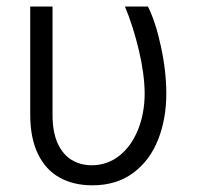

<svg xmlns="http://www.w3.org/2000/svg" viewBox="-20 -550 594 580"><path d="M138.7 -530.3V-203.1Q138.7 -150.9 154.3 -116.9Q169.9 -83 196.5 -66.9Q223.1 -50.8 256.8 -50.8Q303.7 -50.8 340.1 -79.3Q376.5 -107.9 396.7 -157.7Q417 -207.5 417 -268.6Q416.5 -326.7 399.4 -398.7Q382.3 -470.7 357.4 -530.3H426.8Q449.7 -485.4 466.1 -409.9Q482.4 -334.5 482.4 -267.6Q482.4 -190.9 457.5 -127.9Q432.6 -64.9 382.3 -27.6Q332 9.8 258.8 9.8Q202.1 9.8 159.9 -13.7Q117.7 -37.1 94.5 -85.2Q71.3 -133.3 71.3 -204.1V-530.3Z"/></svg>

Font: Pretendard GOV Light
Style: Regular
Weight: 300
Designer: Base glyphs from Inter by Rasmus Andersson; Hangeul glyphs from Noto Sans CJK(Source Han Sans) by Jang Soo-young and Kan
Foundry: Kil Hyung-jin
Version: Version 1.309